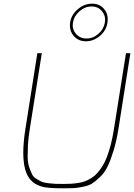

<svg xmlns="http://www.w3.org/2000/svg" viewBox="-20 -1022 731 1047"><path d="M451.7 -812Q487.8 -812 517.1 -837.9Q545.9 -863.3 551.8 -898.9Q553.2 -906.7 553.2 -914.1Q553.2 -940.4 536.1 -960.9Q515.1 -986.8 479 -986.8Q443.4 -986.8 413.6 -960.9Q383.8 -935.1 377.9 -898.9Q376.5 -891.6 376.5 -884.3Q376.5 -857.9 394 -837.9Q416 -812 451.7 -812ZM448.7 -796.9Q406.2 -796.9 381.3 -826.7Q361.3 -850.1 361.3 -882.3Q361.3 -935.1 404.3 -971.7Q439.5 -1002 481.9 -1002Q523.9 -1002 548.3 -972.2Q567.4 -949.2 567.4 -917.5Q567.4 -862.8 525.4 -826.7Q490.7 -796.9 448.7 -796.9ZM328.6 4.9Q249.5 4.9 217.8 -2Q149.4 -17.1 124.5 -77.1Q106.9 -119.6 106.9 -188.5Q106.9 -245.1 118.7 -319.8L183.6 -731.9H208L142.6 -319.8Q134.8 -270.5 132.3 -231Q130.9 -198.7 130.9 -173.8V-161.6Q131.8 -131.8 139.6 -109.4Q147.5 -86.9 154.8 -71.8Q162.1 -56.2 179.2 -46.4Q195.8 -36.1 208 -30.8Q219.7 -25.4 243.7 -22.9Q268.1 -20 283.2 -19.5Q298.3 -19 326.7 -19Q351.1 -19 368.2 -20Q384.8 -21 406.7 -24.4Q428.2 -27.3 443.8 -33.7Q459.5 -39.6 478 -50.8Q496.1 -62 509.8 -77.6Q523.4 -92.8 538.1 -115.2Q552.2 -137.7 563.5 -167Q574.2 -195.8 584.5 -234.4Q594.2 -272.9 601.6 -319.8L667 -731.9H690.9L626 -319.8Q615.2 -252.4 599.1 -200.2Q583 -147.9 566.9 -114.3Q550.3 -80.1 525.4 -56.6Q500.5 -32.7 481.9 -21Q462.9 -9.3 431.6 -3.4Q400.4 2.9 381.8 3.9Q363.3 4.9 328.6 4.9Z"/></svg>

Font: Squarion Thin
Style: Italic
Weight: 100
Designer: Natanael Gama
Version: Version 1.00;September 12, 2019;FontCreator 11.5.0.2425 64-b